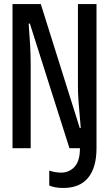

<svg xmlns="http://www.w3.org/2000/svg" viewBox="-20 -734 540 951"><path d="M42 0V-714H182L375 -100H380Q379 -118 375.5 -154Q372 -190 369 -231.5Q366 -273 366 -307V-714H458V0Q458 96 416.5 146.5Q375 197 293 197Q252 197 224 185V111Q253 121 283 121Q323 121 349.5 92Q376 63 376 0H324L128 -617H122Q126 -567 129 -514.5Q132 -462 132 -412V0Z"/></svg>

Font: Noto Sans Mono ExtraCondensed Medium
Style: Regular
Weight: 500
Width: 2
Designer: Monotype Design Team
Foundry: Monotype Imaging Inc.
Version: Version 2.014